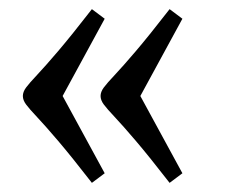

<svg xmlns="http://www.w3.org/2000/svg" viewBox="-20 -503 499 420"><path d="M30 -293Q30 -302 37 -311.5Q44 -321 61 -339Q78 -357 107 -391Q136 -425 181 -483L209 -462L117 -293L209 -124L181 -103Q136 -161 107 -195Q78 -229 61 -247Q44 -265 37 -274.5Q30 -284 30 -293ZM200 -293Q200 -302 207 -311.5Q214 -321 231 -339Q248 -357 277 -391Q306 -425 351 -483L379 -462L287 -293L379 -124L351 -103Q306 -161 277 -195Q248 -229 231 -247Q214 -265 207 -274.5Q200 -284 200 -293Z"/></svg>

Font: Gilda Display
Style: Regular
Weight: 400
Designer: Eduardo Rodriguez Tunni
Foundry: Eduardo Rodriguez Tunni
Version: Version 1.002; ttfautohint (v1.8.4.7-5d5b);gftools[0.9.22]